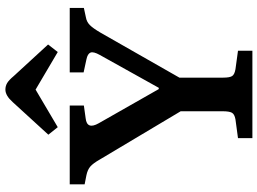

<svg xmlns="http://www.w3.org/2000/svg" viewBox="-146 -842 987 736"><g transform="rotate(-90 348.0 -473.5)"><path d="M229 -746.1 200.2 -782.2 325.2 -918.9Q350.1 -946.8 373 -946.8Q386.7 -946.8 397.9 -940.2Q409.2 -933.6 424.8 -915L545.9 -783.2L517.1 -746.1L373 -831.1ZM187 0V-55.2L258.8 -64.9Q278.8 -68.4 284.4 -78.6Q290 -88.9 290 -113.8V-274.9L105 -585Q90.3 -610.8 78.1 -621.3Q65.9 -631.8 44.9 -636.2L9.8 -643.1V-700.2H312V-646L263.2 -639.2Q218.3 -634.3 244.1 -588.9L375 -358.9H379.9L505.9 -585Q519.5 -609.4 514.9 -620.6Q510.3 -631.8 488.8 -636.2L439 -647V-700.2H686V-646L649.9 -638.2Q632.8 -635.3 620.6 -623.3Q608.4 -611.3 591.8 -583L418.9 -279.8V-111.8Q418.9 -87.4 424.8 -77.9Q430.7 -68.4 451.2 -64.9L522 -55.2V0Z"/></g></svg>

Font: Literata Book SemiBold
Style: Regular
Weight: 600
Designer: Latin by Veronika Burian and Jose Scaglione. Greek by Irene Vlachou. Cyrillic by Vera Evstafieva
Foundry: TypeTogether
Version: Version 2.003;PS 002.003;hotconv 1.0.88;makeotf.lib2.5.64775